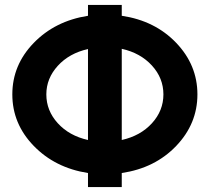

<svg xmlns="http://www.w3.org/2000/svg" viewBox="-20 -759 851 779"><path d="M337 0V-57Q203 -78 116.5 -167.5Q30 -257 30 -376Q30 -495 116.5 -584.5Q203 -674 337 -695V-739H474V-695Q609 -675 695 -585Q781 -495 781 -376Q781 -257 695 -167Q609 -77 474 -57V0ZM337 -191V-560Q261 -543 214.5 -492Q168 -441 168 -376Q168 -310 214.5 -259Q261 -208 337 -191ZM474 -561V-191Q550 -208 596.5 -259Q643 -310 643 -376Q643 -442 596.5 -493Q550 -544 474 -561Z"/></svg>

Font: Involve
Style: Bold
Weight: 700
Designer: Stefan Peev
Foundry: Context Ltd.
Version: Version 1.001